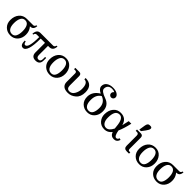

<svg xmlns="http://www.w3.org/2000/svg" viewBox="428 -2436 4124 4124"><g transform="rotate(45 2489.5 -374.5)"><path d="M270 -37.6Q334 -37.6 363 -94.2Q392.1 -150.9 392.1 -244.6Q392.1 -341.3 360.8 -396.2Q329.6 -451.2 265.6 -451.2Q198.7 -451.2 167.7 -391.4Q136.7 -331.5 136.7 -236.3Q136.7 -139.6 170.7 -88.6Q204.6 -37.6 270 -37.6ZM427.7 -429.7 433.6 -422.9Q496.1 -349.6 496.1 -241.7Q496.1 -134.3 432.9 -63.2Q369.6 7.8 269 7.8Q167.5 7.8 100.6 -56.9Q33.7 -121.6 33.7 -228.5Q33.7 -346.2 97.7 -421.1Q161.6 -496.1 269 -496.1H457.5Q500 -496.1 511.7 -543.9H537.6Q531.7 -429.7 435.5 -429.7Z M1032.2 7.8Q908.2 7.8 908.2 -119.1V-407.2H778.8Q778.8 5.9 647.9 5.9Q565.9 5.9 565.9 -134.8H594.7Q605.5 -69.8 640.1 -69.8Q732.9 -69.8 732.9 -407.2H659.2Q611.8 -407.2 605 -354H579.1Q585 -488.3 690.9 -488.3H1073.7Q1116.2 -488.3 1127.9 -541H1153.8Q1147.9 -407.2 1037.1 -407.2H1000V-131.3Q1000 -53.2 1062 -53.2Q1124 -53.2 1124 -131.3V-195.3H1155.8V-119.1Q1155.8 7.8 1032.2 7.8Z M1462.4 7.8Q1360.8 7.8 1293.9 -56.9Q1227.1 -121.6 1227.1 -228.5Q1227.1 -346.2 1291 -421.1Q1355 -496.1 1462.4 -496.1Q1564.5 -496.1 1627 -422.9Q1689.5 -349.6 1689.5 -241.7Q1689.5 -134.3 1626.2 -63.2Q1563 7.8 1462.4 7.8ZM1463.4 -37.6Q1527.3 -37.6 1556.4 -94.2Q1585.4 -150.9 1585.4 -244.6Q1585.4 -341.3 1554.2 -396.2Q1522.9 -451.2 1459 -451.2Q1392.1 -451.2 1361.1 -391.4Q1330.1 -331.5 1330.1 -236.3Q1330.1 -139.6 1364 -88.6Q1397.9 -37.6 1463.4 -37.6Z M2012.2 7.8Q1919.4 7.8 1874.8 -31.5Q1830.1 -70.8 1830.1 -141.6V-400.4Q1830.1 -449.2 1781.2 -449.2H1749V-488.3H1867.7Q1932.6 -488.3 1932.6 -420.4V-137.7Q1932.6 -39.1 2015.6 -39.1Q2086.9 -39.1 2128.9 -111.6Q2170.9 -184.1 2170.9 -268.6Q2170.9 -451.7 2059.6 -451.7V-490.7Q2274.9 -490.7 2274.9 -270Q2274.9 -133.8 2193.4 -63Q2111.8 7.8 2012.2 7.8Z M2525.4 -482.4Q2420.4 -532.2 2420.4 -607.4Q2420.4 -679.7 2476.6 -720.5Q2532.7 -761.2 2624.5 -761.2Q2698.7 -761.2 2748.5 -734.9Q2776.9 -719.7 2793.5 -698Q2810.1 -676.3 2810.1 -648.4Q2810.1 -634.8 2804.9 -622.3Q2799.8 -609.9 2790.3 -600.3Q2780.8 -590.8 2768.3 -585.7Q2755.9 -580.6 2742.7 -580.6Q2729 -580.6 2716.6 -585.7Q2704.1 -590.8 2694.6 -600.3Q2685.1 -609.9 2679.9 -622.3Q2674.8 -634.8 2674.8 -648.4Q2674.8 -661.6 2679.9 -674.1Q2685.1 -686.5 2694.8 -696.3Q2701.2 -702.6 2709.5 -707.5Q2683.1 -729 2628.4 -729Q2564.5 -729 2531.5 -696.3Q2498.5 -663.6 2498.5 -606.9Q2498.5 -537.6 2663.6 -480.2Q2828.6 -422.9 2828.6 -241.7Q2828.6 -134.3 2765.4 -63.2Q2702.1 7.8 2601.6 7.8Q2500 7.8 2433.1 -56.9Q2366.2 -121.6 2366.2 -228.5Q2366.2 -387.7 2525.4 -482.4ZM2602.5 -37.6Q2666.5 -37.6 2695.6 -94.2Q2724.6 -150.9 2724.6 -244.6Q2724.6 -405.8 2579.6 -460.9Q2469.2 -396.5 2469.2 -236.3Q2469.2 -139.6 2503.2 -88.6Q2537.1 -37.6 2602.5 -37.6Z M3290 -80.6Q3221.7 7.3 3122.1 7.3Q3016.6 7.3 2955.6 -62Q2894.5 -131.3 2894.5 -227.1Q2894.5 -231.9 2895 -236.3Q2897.5 -349.1 2959.2 -423.1Q3021 -497.1 3124 -497.1Q3289.6 -497.1 3332.5 -330.6Q3351.6 -407.7 3369.1 -490.2H3447.3Q3407.2 -308.1 3355 -192.4Q3379.9 -42 3436 -42Q3475.1 -42 3491.7 -92.8L3530.3 -79.6Q3501 12.2 3414.6 12.2Q3323.2 12.2 3290 -80.6ZM2999 -229Q2999 -140.6 3032.5 -91.3Q3065.9 -42 3125 -42Q3208 -42 3269.5 -165.5Q3266.1 -190.9 3263.7 -220.2Q3245.6 -452.1 3132.8 -452.1Q3063 -452.1 3031 -395.5Q2999 -338.9 2999 -229Z M3867.2 0H3796.4Q3710.4 0 3710.4 -87.9V-390.1Q3710.4 -449.2 3661.6 -449.2H3622.1V-488.3H3737.3Q3803.2 -488.3 3803.2 -419.9V-87.9Q3803.2 -39.1 3837.4 -39.1H3867.2ZM3658.2 -522.9 3680.7 -664.1Q3693.4 -746.6 3747.1 -746.6H3774.9Q3797.4 -746.6 3807.9 -736.6Q3818.4 -726.6 3818.4 -707.5Q3818.4 -671.9 3770 -607.9L3706.1 -522.9Z M4181.6 7.8Q4080.1 7.8 4013.2 -56.9Q3946.3 -121.6 3946.3 -228.5Q3946.3 -346.2 4010.3 -421.1Q4074.2 -496.1 4181.6 -496.1Q4283.7 -496.1 4346.2 -422.9Q4408.7 -349.6 4408.7 -241.7Q4408.7 -134.3 4345.5 -63.2Q4282.2 7.8 4181.6 7.8ZM4182.6 -37.6Q4246.6 -37.6 4275.6 -94.2Q4304.7 -150.9 4304.7 -244.6Q4304.7 -341.3 4273.4 -396.2Q4242.2 -451.2 4178.2 -451.2Q4111.3 -451.2 4080.3 -391.4Q4049.3 -331.5 4049.3 -236.3Q4049.3 -139.6 4083.3 -88.6Q4117.2 -37.6 4182.6 -37.6Z M4710.9 -37.6Q4774.9 -37.6 4804 -94.2Q4833 -150.9 4833 -244.6Q4833 -341.3 4801.8 -396.2Q4770.5 -451.2 4706.5 -451.2Q4639.6 -451.2 4608.6 -391.4Q4577.6 -331.5 4577.6 -236.3Q4577.6 -139.6 4611.6 -88.6Q4645.5 -37.6 4710.9 -37.6ZM4868.7 -429.7 4874.5 -422.9Q4937 -349.6 4937 -241.7Q4937 -134.3 4873.8 -63.2Q4810.5 7.8 4710 7.8Q4608.4 7.8 4541.5 -56.9Q4474.6 -121.6 4474.6 -228.5Q4474.6 -346.2 4538.6 -421.1Q4602.5 -496.1 4710 -496.1H4898.4Q4940.9 -496.1 4952.6 -543.9H4978.5Q4972.7 -429.7 4876.5 -429.7Z"/></g></svg>

Font: Munson
Style: Regular
Weight: 400
Designer: Paul James MIller
Foundry: High-Logic / Made with FontCreator
Version: Version 2.10;May 5, 2019;FontCreator 11.5.0.2430 64-bit